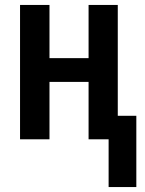

<svg xmlns="http://www.w3.org/2000/svg" viewBox="-20 -563 587 776"><path d="M419 193V0H338V-232H180V0H61V-543H180V-328H338V-543H456V-95H531V193Z"/></svg>

Font: Noto Sans Disp Cond SemBd
Style: Regular
Weight: 600
Width: 3
Designer: Monotype Design Team
Foundry: Monotype Imaging Inc.
Version: Version 2.000;GOOG;noto-source:20170915:90ef993387c0; ttfaut